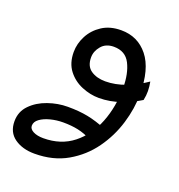

<svg xmlns="http://www.w3.org/2000/svg" viewBox="-202 -355 723 774"><g transform="rotate(20 159.5 32.5)"><path d="M29.3 326.7Q-22.5 326.7 -56.6 302.5Q-90.8 278.3 -90.8 231Q-90.8 189.5 -62.7 160.9Q-34.7 132.3 7.3 117.7Q49.3 103 91.8 103Q141.1 103 178.2 110.4Q215.3 117.7 259.8 135.7L218.3 195.8Q188.5 180.7 160.2 174.6Q131.8 168.5 95.7 168.5Q67.9 168.5 41.5 175.3Q15.1 182.1 -2 194.6Q-19 207 -19 224.1Q-19 238.3 -2 247.1Q15.1 255.9 41.5 255.9Q116.7 255.9 168.9 214.6Q221.2 173.3 248 104.7Q274.9 36.1 274.9 -45.4Q274.9 -106 254.2 -147Q233.4 -188 183.6 -188Q149.4 -188 130.4 -165.5Q111.3 -143.1 111.3 -116.2Q111.3 -78.6 136 -61.8Q160.6 -44.9 197.8 -44.9Q240.2 -44.9 284.4 -61.5Q328.6 -78.1 369.1 -106.4Q373 -85.9 373.3 -66.9Q373.5 -47.9 369.1 -27.3Q334.5 -5.4 289.1 10.7Q243.7 26.9 196.3 26.9Q159.2 26.9 122.6 11.7Q85.9 -3.4 62 -34.4Q38.1 -65.4 38.1 -112.8Q38.1 -148.9 55.9 -182.9Q73.7 -216.8 107.4 -238.8Q141.1 -260.7 189 -260.7Q260.3 -260.7 304 -206.3Q347.7 -151.9 347.7 -43.5Q347.7 17.1 328.1 82Q308.6 147 268.8 202.4Q229 257.8 169.2 292.2Q109.4 326.7 29.3 326.7Z"/></g></svg>

Font: Harmattan Medium
Style: Regular
Weight: 500
Designer: George W. Nuss III and SIL International
Foundry: SIL International
Version: Version 4.000